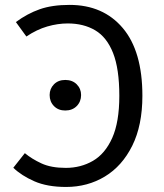

<svg xmlns="http://www.w3.org/2000/svg" viewBox="-20 -737 655 769"><path d="M258.5 -717.4Q393.3 -717.4 471.8 -624.6Q550.3 -531.8 550.3 -353.3Q550.3 -234.9 509.7 -153.3Q469.2 -71.8 400 -30Q330.8 11.8 244.6 11.8Q169.2 11.8 117.4 -11Q65.6 -33.8 33.3 -65.1L79.5 -123.6Q107.2 -100.5 145.9 -82.6Q184.6 -64.6 243.6 -64.6Q303.6 -64.6 352.3 -92.8Q401 -121 429.5 -184.6Q457.9 -248.2 457.9 -353.3Q457.9 -461.5 432.8 -524.9Q407.7 -588.2 361.3 -615.6Q314.9 -643.1 251.3 -643.1Q211.3 -643.1 169.5 -631Q127.7 -619 85.6 -590.8L43.6 -648.7Q89.7 -682.6 139.2 -700Q188.7 -717.4 258.5 -717.4ZM241.3 -416.8Q269.7 -416.8 287.3 -399.3Q304.8 -381.7 304.8 -356.4Q304.8 -330 287.3 -312.2Q269.7 -294.4 241.3 -294.4Q213.4 -294.4 196.1 -312.2Q178.8 -330 178.8 -356.4Q178.8 -381.7 196.1 -399.3Q213.4 -416.8 241.3 -416.8Z"/></svg>

Font: FiraCode Nerd Font
Style: Regular
Weight: 400
Designer: Carrois Corporate, Edenspiekermann AG, Nikita Prokopov
Foundry: Carrois Corporate, Edenspiekermann AG, Nikita Prokopov
Version: Version 6.002;Nerd Fonts 3.4.0